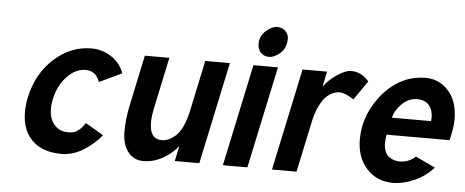

<svg xmlns="http://www.w3.org/2000/svg" viewBox="-50 -849 2382 983"><g transform="rotate(5 1141.5 -357.0)"><path d="M452.6 -369.1Q432.6 -424.8 380.4 -424.8Q328.1 -424.8 284.2 -378.2Q240.2 -331.5 225.1 -259.8Q219.7 -233.9 219.7 -213.4Q219.7 -161.1 246.3 -130.1Q272.9 -99.1 316.9 -99.1Q346.7 -99.1 358.2 -106.9Q369.6 -114.7 372.8 -116.7Q376 -118.7 382.3 -125.5Q388.7 -132.3 390.1 -134Q391.6 -135.7 397.7 -144.3Q403.8 -152.8 404.8 -153.8L497.6 -99.6Q458.5 -51.8 404.8 -18.8Q351.1 14.2 293 14.2Q195.8 14.2 142.3 -38.3Q88.9 -90.8 88.9 -183.1Q88.9 -221.7 97.2 -259.8Q123.5 -382.8 208.7 -460Q293.9 -537.1 400.4 -537.1Q457 -537.1 503.7 -506.1Q550.3 -475.1 567.9 -423.8Z M1001 0H875L891.6 -78.6Q861.3 -39.1 813.5 -12.5Q765.6 14.2 714.6 14.2Q663.6 14.2 634.3 -24.9Q605 -64 605 -127.7Q605 -191.4 619.6 -261.2L675.3 -523.9H801.3L745.6 -261.7Q736.3 -217.3 736.3 -186Q736.3 -100.6 799.3 -100.6Q834 -100.6 868.7 -130.9Q909.2 -166.5 930.2 -262.2L985.8 -523.9H1112.3Z M1233.4 -523.9H1359.4L1248 0H1122.1ZM1250 -634.3Q1250 -675.8 1280.5 -702.6Q1311 -729.5 1338.1 -729.5Q1365.2 -729.5 1381.1 -712.2Q1397 -694.8 1397 -675.8Q1397 -626.5 1366.7 -599.9Q1336.4 -573.2 1309.3 -573.2Q1282.2 -573.2 1266.1 -590.6Q1250 -607.9 1250 -634.3Z M1758.3 -394Q1712.4 -423.8 1686.8 -423.8Q1661.1 -423.8 1638.2 -409.7Q1615.2 -395.5 1599.6 -372.1Q1570.3 -327.6 1558.1 -270L1500.5 0H1374.5L1485.8 -523.9H1611.8L1595.2 -445.3Q1624.5 -484.4 1665.8 -511.2Q1707 -538.1 1733.9 -538.1Q1787.1 -538.1 1826.2 -492.2Z M1962.4 -317.9H2164.1Q2165.5 -327.6 2165.5 -336.4Q2165.5 -374.5 2145 -399.2Q2124.5 -423.8 2083.3 -423.8Q2042 -423.8 2008.3 -392.3Q1974.6 -360.8 1962.4 -317.9ZM2021 -98.1Q2069.3 -98.1 2103 -130.4L2204.1 -82.5Q2164.1 -36.6 2106.4 -11.2Q2048.8 14.2 1997.1 14.2Q1914.1 14.2 1861.6 -43.5Q1809.1 -101.1 1809.1 -193.4Q1809.1 -305.7 1877.9 -402.3Q1922.9 -465.8 1983.9 -501Q2044.9 -536.1 2117.2 -536.1Q2189.5 -536.1 2236.3 -481.9Q2283.2 -427.7 2283.2 -338.9Q2283.2 -302.7 2274.4 -262.2L2267.6 -229H1943.4Q1939 -205.6 1939 -183.1Q1939 -160.6 1947 -141.8Q1955.1 -123 1968.8 -114.3Q1993.2 -98.1 2021 -98.1Z"/></g></svg>

Font: Tuffy
Style: BoldItalic
Weight: 700
Italic angle: -12°
Designer: Thatcher Ulrich, Karoly Barta, Michael Everson
Version: Version 001.271